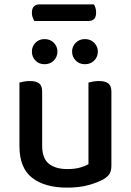

<svg xmlns="http://www.w3.org/2000/svg" viewBox="-20 -845 599 879"><path d="M137 -749Q133 -756 129.5 -765.5Q126 -775 126 -786Q126 -807 135.5 -816Q145 -825 162 -825H410Q414 -819 417 -809Q420 -799 420 -788Q420 -767 411 -758Q402 -749 385 -749ZM69 -467Q76 -469 89 -471.5Q102 -474 117 -474Q146 -474 159.5 -463Q173 -452 173 -425V-178Q173 -120 203.5 -95.5Q234 -71 288 -71Q323 -71 347 -78Q371 -85 385 -93V-467Q393 -469 405.5 -471.5Q418 -474 433 -474Q462 -474 476 -463Q490 -452 490 -425V-88Q490 -66 483 -52Q476 -38 455 -25Q429 -10 386.5 2Q344 14 287 14Q184 14 126.5 -31.5Q69 -77 69 -176ZM243 -609Q243 -585 226.5 -568Q210 -551 184 -551Q158 -551 142 -568Q126 -585 126 -609Q126 -632 142 -649Q158 -666 184 -666Q210 -666 226.5 -649Q243 -632 243 -609ZM428 -609Q428 -585 411.5 -568Q395 -551 369 -551Q343 -551 326.5 -568Q310 -585 310 -609Q310 -632 326.5 -649Q343 -666 369 -666Q395 -666 411.5 -649Q428 -632 428 -609Z"/></svg>

Font: Baloo Tammudu 2 Medium
Style: Regular
Weight: 500
Designer: Maithili Shingre, Omkar Shende and Ek Type
Foundry: Ek Type
Version: Version 1.640;hotconv 1.0.111;makeotfexe 2.5.65597; ttfautoh